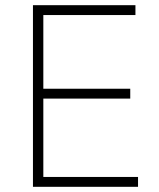

<svg xmlns="http://www.w3.org/2000/svg" viewBox="-20 -720 614 740"><path d="M107 0H512V-38H147V-340H482V-378H147V-662H502V-700H107Z"/></svg>

Font: Fixel Display ExtraLight
Style: Regular
Weight: 200
Designer: AlfaBravo + MacPaw
Foundry: Kyrylo Tkachov, Marchela Mozhyna, Serhii Makarenko, Maria Weinstein, Zakhar Kryvoshyya
Version: Version 1.211